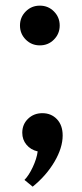

<svg xmlns="http://www.w3.org/2000/svg" viewBox="-20 -538 298 694"><path d="M73 -395Q52.2 -416 52.2 -445.8Q52.2 -475.6 73 -496.6Q93.8 -517.6 124 -517.6Q154.3 -517.6 175 -496.6Q195.8 -475.6 195.8 -445.8Q195.8 -416 175 -395Q154.3 -374 124 -374Q93.8 -374 73 -395ZM60.5 -58.1Q60.5 -88.4 81.3 -108.6Q102.1 -128.9 133.3 -128.9Q165 -128.9 185.8 -107.2Q206.5 -85.4 206.5 -48.3Q206.5 -3.9 177 46.4Q147.5 96.7 98.1 136.7L68.4 112.3Q84 96.7 98.4 66.2Q112.8 35.6 116.2 9.3Q90.8 3.4 75.7 -14.9Q60.5 -33.2 60.5 -58.1Z"/></svg>

Font: Spartan MB SemBd
Style: Regular
Weight: 600
Designer: Matt Bailey, Mirko Velimirovic
Foundry: Matt Bailey
Version: Version 1.005